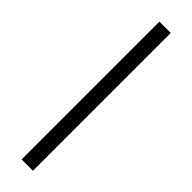

<svg xmlns="http://www.w3.org/2000/svg" viewBox="-257 -727 721 721"><g transform="rotate(45 104.0 -366.0)"><path d="M134.3 -731.9V0H74.2V-731.9Z"/></g></svg>

Font: Inter Tight Light
Style: Regular
Weight: 300
Designer: Rasmus Andersson
Foundry: rsms
Version: Version 3.004